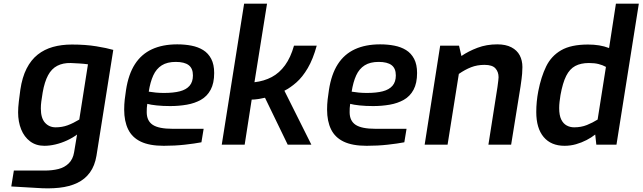

<svg xmlns="http://www.w3.org/2000/svg" viewBox="-20 -783 3477 1039"><path d="M179 234 41 226 55 140H221Q263 140 296.5 131.5Q330 123 352.5 100.5Q375 78 381 41L397 -55Q373 -37 342.5 -23Q312 -9 280.5 -1.5Q249 6 220 6Q175 6 143 -18Q111 -42 94.5 -83Q78 -124 78 -175Q78 -201 82 -234.5Q86 -268 90 -297Q100 -365 124 -412Q148 -459 184 -487.5Q220 -516 266.5 -529Q313 -542 369 -542Q443 -542 501 -532.5Q559 -523 593 -513L502 60Q493 114 466.5 150.5Q440 187 398 207Q356 227 300.5 233Q245 239 179 234ZM281 -94Q316 -94 346 -105Q376 -116 409 -136L456 -435Q434 -438 410.5 -439.5Q387 -441 363 -442Q321 -443 290 -427Q259 -411 240 -375.5Q221 -340 211 -283Q206 -252 203.5 -233.5Q201 -215 201 -196Q201 -144 223.5 -119Q246 -94 281 -94Z M866 6Q789 6 742 -16.5Q695 -39 673.5 -83Q652 -127 652 -190Q652 -218 655 -244.5Q658 -271 662 -296Q675 -381 710 -435.5Q745 -490 802.5 -516.5Q860 -543 939 -543Q980 -543 1016 -536Q1052 -529 1079.5 -512Q1107 -495 1123 -464.5Q1139 -434 1139 -388Q1139 -333 1120 -297.5Q1101 -262 1067.5 -243Q1034 -224 991 -216.5Q948 -209 901 -209Q861 -209 828 -212.5Q795 -216 777 -221Q775 -210 774.5 -198.5Q774 -187 774 -176Q774 -129 806.5 -107.5Q839 -86 914 -86H1082L1070 -13Q1034 -6 980 0Q926 6 866 6ZM867 -280Q919 -280 953.5 -289Q988 -298 1006 -319Q1024 -340 1024 -375Q1024 -413 1001 -430.5Q978 -448 931 -448Q885 -448 855.5 -429.5Q826 -411 809.5 -375Q793 -339 785 -287Q802 -284 823.5 -282Q845 -280 867 -280Z M1180 0 1301 -763H1425L1357 -338Q1409 -344 1450.5 -366Q1492 -388 1522.5 -430Q1553 -472 1571 -536H1694Q1674 -463 1645.5 -414.5Q1617 -366 1584 -337Q1551 -308 1519 -292L1665 0H1537L1414 -254Q1397 -250 1377 -247Q1357 -244 1342 -244L1304 0Z M1964 6Q1887 6 1840 -16.5Q1793 -39 1771.5 -83Q1750 -127 1750 -190Q1750 -218 1753 -244.5Q1756 -271 1760 -296Q1773 -381 1808 -435.5Q1843 -490 1900.5 -516.5Q1958 -543 2037 -543Q2078 -543 2114 -536Q2150 -529 2177.5 -512Q2205 -495 2221 -464.5Q2237 -434 2237 -388Q2237 -333 2218 -297.5Q2199 -262 2165.5 -243Q2132 -224 2089 -216.5Q2046 -209 1999 -209Q1959 -209 1926 -212.5Q1893 -216 1875 -221Q1873 -210 1872.5 -198.5Q1872 -187 1872 -176Q1872 -129 1904.5 -107.5Q1937 -86 2012 -86H2180L2168 -13Q2132 -6 2078 0Q2024 6 1964 6ZM1965 -280Q2017 -280 2051.5 -289Q2086 -298 2104 -319Q2122 -340 2122 -375Q2122 -413 2099 -430.5Q2076 -448 2029 -448Q1983 -448 1953.5 -429.5Q1924 -411 1907.5 -375Q1891 -339 1883 -287Q1900 -284 1921.5 -282Q1943 -280 1965 -280Z M2278 0 2362 -536H2464L2477 -480Q2515 -506 2564 -524.5Q2613 -543 2671 -543Q2717 -543 2747.5 -527Q2778 -511 2792.5 -483.5Q2807 -456 2807 -420Q2807 -405 2805.5 -384.5Q2804 -364 2797 -316L2746 0H2623L2672 -312Q2675 -336 2676.5 -347Q2678 -358 2678 -365Q2678 -394 2661 -413Q2644 -432 2602 -432Q2562 -432 2529 -419Q2496 -406 2463 -383L2402 0Z M3035 6Q2962 6 2922 -41.5Q2882 -89 2882 -177Q2882 -233 2893 -290Q2908 -367 2935.5 -423.5Q2963 -480 3016.5 -511Q3070 -542 3162 -542Q3194 -542 3222 -537.5Q3250 -533 3276 -523L3313 -763H3437L3316 0H3207L3201 -55Q3181 -39 3154 -25Q3127 -11 3097 -2.5Q3067 6 3035 6ZM3087 -94Q3125 -94 3156 -106.5Q3187 -119 3214 -136L3259 -421Q3241 -431 3219 -436.5Q3197 -442 3167 -442Q3123 -442 3093 -426Q3063 -410 3044 -372.5Q3025 -335 3013 -268Q3010 -249 3008 -232Q3006 -215 3006 -198Q3006 -159 3017 -136.5Q3028 -114 3046.5 -104Q3065 -94 3087 -94Z"/></svg>

Font: Exo Thin SemiBold
Style: Italic
Weight: 600
Italic angle: -9°
Version: Version 2.000